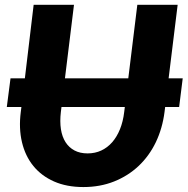

<svg xmlns="http://www.w3.org/2000/svg" viewBox="-20 -748 758 776"><path d="M80.5 -431.5 116 -728.5H279L242.5 -431.5H498.5L535 -728.5H698L661.5 -431.5H718.5L704 -315.5H647.5L645 -295.5Q636.5 -229 609.8 -173.2Q583 -117.5 540.2 -77.2Q497.5 -37 441 -14.5Q384.5 8 317 8Q249.5 8 198.5 -14.5Q147.5 -37 114.8 -77.2Q82 -117.5 68.8 -173.2Q55.5 -229 64 -295.5L66.5 -315.5H7.5L22.5 -431.5ZM334 -128Q364.5 -128 389.5 -139.8Q414.5 -151.5 433.5 -173.2Q452.5 -195 465 -226Q477.5 -257 482 -295.5L484.5 -315.5H228.5L226 -295.5Q221.5 -257 226.2 -226Q231 -195 245 -173.2Q259 -151.5 281.2 -139.8Q303.5 -128 334 -128Z"/></svg>

Font: Lato Black
Style: Italic
Weight: 900
Italic angle: -7°
Designer: Lukasz Dziedzic
Foundry: tyPoland Lukasz Dziedzic
Version: Version 2.007; 2014-02-27